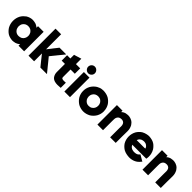

<svg xmlns="http://www.w3.org/2000/svg" viewBox="332 -2160 3615 3615"><g transform="rotate(45 2140.0 -352.5)"><path d="M438.5 -466.8Q438.5 -467.8 438.5 -467.8Q438.5 -468.8 438.5 -469.7Q438.5 -474.6 438.5 -478.5Q438.5 -483.4 438.5 -488.3Q438.5 -494.1 438.5 -499Q438.5 -504.9 438.5 -509.8Q441.4 -509.8 444.3 -509.8Q446.3 -509.8 449.2 -509.8Q453.1 -509.8 458 -509.8Q462.9 -509.8 467.8 -509.8Q477.5 -509.8 487.3 -509.8Q498 -509.8 507.8 -509.8Q517.6 -509.8 527.3 -509.8Q538.1 -509.8 547.9 -509.8Q557.6 -509.8 568.4 -509.8Q578.1 -509.8 587.9 -509.8Q587.9 -507.8 587.9 -504.9Q587.9 -502.9 587.9 -500Q587.9 -443.4 587.9 -386.7Q587.9 -329.1 587.9 -272.5Q587.9 -233.4 587.9 -194.3Q587.9 -155.3 587.9 -116.2Q587.9 -85 587.9 -53.7Q587.9 -21.5 587.9 9.8Q585.9 9.8 583 9.8Q580.1 9.8 578.1 9.8Q563.5 9.8 548.8 9.8Q534.2 9.8 519.5 9.8Q508.8 9.8 499 9.8Q489.3 9.8 479.5 9.8Q468.8 9.8 459 9.8Q449.2 9.8 438.5 9.8Q438.5 7.8 438.5 4.9Q438.5 2.9 438.5 0Q438.5 -6.8 438.5 -13.7Q438.5 -20.5 438.5 -26.4Q438.5 -28.3 438.5 -30.3Q438.5 -31.2 438.5 -33.2Q431.6 -25.4 422.9 -19.5Q415 -12.7 406.2 -6.8Q394.5 0 381.8 4.9Q370.1 10.7 357.4 14.6Q333 21.5 312.5 22.5Q293 24.4 286.1 24.4Q251 22.5 219.7 13.7Q188.5 5.9 158.2 -12.7Q131.8 -30.3 110.4 -52.7Q88.9 -75.2 71.3 -102.5Q34.2 -168.9 33.2 -247.1Q33.2 -249 33.2 -250Q33.2 -326.2 68.4 -392.6Q85 -419.9 106.4 -443.4Q127.9 -465.8 153.3 -484.4Q183.6 -503.9 216.8 -513.7Q250 -524.4 286.1 -524.4Q305.7 -523.4 325.2 -520.5Q343.8 -518.6 363.3 -512.7Q375 -508.8 386.7 -502.9Q398.4 -497.1 409.2 -490.2Q415 -486.3 420.9 -482.4Q426.8 -477.5 432.6 -473.6Q434.6 -470.7 435.5 -469.7Q437.5 -468.8 438.5 -466.8ZM181.6 -250Q181.6 -247.1 182.6 -243.2Q182.6 -240.2 182.6 -237.3Q183.6 -221.7 188.5 -207Q192.4 -192.4 200.2 -178.7Q208 -165 219.7 -154.3Q230.5 -143.6 243.2 -135.7Q264.6 -124 284.2 -121.1Q302.7 -119.1 309.6 -119.1Q328.1 -120.1 345.7 -124Q362.3 -127.9 378.9 -136.7Q392.6 -145.5 403.3 -156.2Q414.1 -168 421.9 -181.6Q439.5 -212.9 439.5 -251Q438.5 -289.1 420.9 -320.3Q412.1 -334 401.4 -344.7Q390.6 -356.4 377 -364.3Q361.3 -373 344.7 -377Q328.1 -380.9 309.6 -380.9Q306.6 -380.9 303.7 -380.9Q300.8 -380.9 297.9 -380.9Q282.2 -378.9 268.6 -375Q254.9 -371.1 241.2 -363.3Q228.5 -354.5 217.8 -343.8Q207 -332 198.2 -319.3Q186.5 -295.9 184.6 -274.4Q181.6 -252 181.6 -250Z M981.4 -252.9Q1003.9 -225.6 1026.4 -198.2Q1047.9 -171.9 1070.3 -144.5Q1086.9 -125 1102.5 -104.5Q1119.1 -85 1134.8 -65.4Q1149.4 -47.9 1163.1 -30.3Q1177.7 -13.7 1191.4 3.9Q1190.4 5.9 1189.5 9.8Q1184.6 9.8 1175.8 9.8Q1169.9 9.8 1165 9.8Q1159.2 9.8 1154.3 9.8Q1142.6 9.8 1130.9 9.8Q1119.1 9.8 1107.4 9.8Q1095.7 9.8 1084 9.8Q1072.3 9.8 1060.5 9.8Q1050.8 9.8 1041 9.8Q1030.3 9.8 1020.5 9.8Q1019.5 8.8 1019.5 7.8Q1018.6 6.8 1017.6 5.9Q997.1 -19.5 976.6 -44.9Q956.1 -71.3 934.6 -96.7Q920.9 -114.3 906.2 -132.8Q892.6 -150.4 877.9 -168Q872.1 -175.8 866.2 -183.6Q859.4 -190.4 853.5 -198.2Q853.5 -179.7 853.5 -161.1Q853.5 -142.6 853.5 -124Q853.5 -106.4 853.5 -87.9Q853.5 -70.3 853.5 -52.7Q853.5 -37.1 853.5 -21.5Q853.5 -5.9 853.5 9.8Q850.6 9.8 848.6 9.8Q845.7 9.8 843.8 9.8Q829.1 9.8 814.5 9.8Q799.8 9.8 785.2 9.8Q774.4 9.8 764.6 9.8Q754.9 9.8 744.1 9.8Q734.4 9.8 724.6 9.8Q714.8 9.8 704.1 9.8Q704.1 7.8 704.1 4.9Q704.1 2.9 704.1 0Q704.1 -80.1 704.1 -159.2Q704.1 -238.3 704.1 -318.4Q704.1 -373 704.1 -427.7Q704.1 -482.4 704.1 -537.1Q704.1 -580.1 704.1 -623Q704.1 -667 704.1 -710Q707 -710 710 -710Q711.9 -710 714.8 -710Q729.5 -710 744.1 -710Q758.8 -710 773.4 -710Q783.2 -710 793 -710Q803.7 -710 813.5 -710Q823.2 -710 833 -710Q843.8 -710 853.5 -710Q853.5 -707 853.5 -705.1Q853.5 -702.1 853.5 -700.2Q853.5 -652.3 853.5 -604.5Q853.5 -556.6 853.5 -508.8Q853.5 -476.6 853.5 -443.4Q853.5 -411.1 853.5 -377.9Q853.5 -360.4 853.5 -343.8Q853.5 -326.2 853.5 -308.6Q868.2 -328.1 883.8 -347.7Q898.4 -367.2 914.1 -385.7Q927.7 -403.3 940.4 -420.9Q954.1 -437.5 967.8 -455.1Q978.5 -468.8 989.3 -482.4Q1000 -496.1 1010.7 -509.8Q1011.7 -509.8 1012.7 -509.8Q1014.6 -509.8 1015.6 -509.8Q1033.2 -509.8 1050.8 -509.8Q1068.4 -509.8 1085.9 -509.8Q1097.7 -509.8 1109.4 -509.8Q1121.1 -509.8 1133.8 -509.8Q1145.5 -509.8 1158.2 -509.8Q1170.9 -509.8 1182.6 -509.8Q1183.6 -508.8 1184.6 -506.8Q1185.5 -505.9 1185.5 -503.9Q1183.6 -502 1181.6 -499Q1179.7 -496.1 1177.7 -494.1Q1154.3 -465.8 1131.8 -437.5Q1108.4 -409.2 1085.9 -381.8Q1070.3 -362.3 1054.7 -342.8Q1039.1 -323.2 1023.4 -304.7Q1017.6 -297.9 1012.7 -291Q1007.8 -285.2 1002 -278.3Q997.1 -272.5 992.2 -265.6Q986.3 -259.8 981.4 -252.9Z M1448.2 -509.8Q1459 -509.8 1468.8 -509.8Q1479.5 -509.8 1489.3 -509.8Q1498 -509.8 1506.8 -509.8Q1515.6 -509.8 1525.4 -509.8Q1534.2 -509.8 1543 -509.8Q1551.8 -509.8 1561.5 -509.8Q1561.5 -507.8 1561.5 -504.9Q1561.5 -502.9 1561.5 -500Q1561.5 -486.3 1561.5 -471.7Q1561.5 -458 1561.5 -443.4Q1561.5 -433.6 1561.5 -423.8Q1561.5 -415 1561.5 -405.3Q1561.5 -395.5 1561.5 -385.7Q1561.5 -376 1561.5 -366.2Q1558.6 -366.2 1556.6 -366.2Q1553.7 -366.2 1551.8 -366.2Q1546.9 -366.2 1543 -366.2Q1539.1 -366.2 1535.2 -366.2Q1526.4 -366.2 1517.6 -366.2Q1508.8 -366.2 1500 -366.2Q1491.2 -366.2 1482.4 -366.2Q1473.6 -366.2 1464.8 -366.2Q1460.9 -366.2 1456.1 -366.2Q1452.1 -366.2 1448.2 -366.2Q1448.2 -344.7 1448.2 -323.2Q1448.2 -302.7 1448.2 -281.2Q1448.2 -265.6 1448.2 -249Q1448.2 -232.4 1448.2 -216.8Q1448.2 -204.1 1448.2 -192.4Q1448.2 -179.7 1448.2 -168Q1448.2 -162.1 1449.2 -155.3Q1450.2 -149.4 1453.1 -143.6Q1455.1 -139.6 1458 -137.7Q1460.9 -134.8 1464.8 -132.8Q1475.6 -127 1489.3 -126Q1502 -126 1514.6 -126Q1519.5 -126 1524.4 -126Q1529.3 -126 1534.2 -126Q1541 -127 1547.9 -127Q1554.7 -127 1561.5 -127.9Q1561.5 -125 1561.5 -122.1Q1561.5 -120.1 1561.5 -117.2Q1561.5 -102.5 1561.5 -88.9Q1561.5 -74.2 1561.5 -60.5Q1561.5 -50.8 1561.5 -42Q1561.5 -32.2 1561.5 -23.4Q1561.5 -15.6 1561.5 -6.8Q1561.5 1 1561.5 8.8Q1558.6 8.8 1556.6 9.8Q1554.7 9.8 1552.7 9.8Q1514.6 12.7 1478.5 13.7Q1476.6 13.7 1474.6 13.7Q1439.5 13.7 1405.3 4.9Q1381.8 -2 1363.3 -13.7Q1344.7 -25.4 1330.1 -44.9Q1297.9 -93.8 1298.8 -153.3Q1298.8 -213.9 1298.8 -268.6Q1298.8 -285.2 1298.8 -301.8Q1298.8 -318.4 1298.8 -335Q1298.8 -342.8 1298.8 -350.6Q1298.8 -358.4 1298.8 -366.2Q1292 -366.2 1284.2 -366.2Q1277.3 -366.2 1269.5 -366.2Q1262.7 -366.2 1255.9 -366.2Q1249 -366.2 1242.2 -366.2Q1235.4 -366.2 1227.5 -366.2Q1219.7 -366.2 1211.9 -366.2Q1211.9 -368.2 1211.9 -371.1Q1211.9 -373 1211.9 -376Q1211.9 -389.6 1211.9 -404.3Q1211.9 -418 1211.9 -432.6Q1211.9 -442.4 1211.9 -452.1Q1211.9 -460.9 1211.9 -470.7Q1211.9 -480.5 1211.9 -490.2Q1211.9 -500 1211.9 -509.8Q1214.8 -509.8 1217.8 -509.8Q1219.7 -509.8 1222.7 -509.8Q1232.4 -509.8 1242.2 -509.8Q1252 -509.8 1261.7 -509.8Q1268.6 -509.8 1275.4 -509.8Q1282.2 -509.8 1289.1 -509.8Q1292 -509.8 1293.9 -509.8Q1296.9 -509.8 1298.8 -509.8Q1298.8 -518.6 1298.8 -528.3Q1298.8 -537.1 1298.8 -545.9Q1298.8 -553.7 1298.8 -561.5Q1298.8 -569.3 1298.8 -577.1Q1298.8 -585 1298.8 -592.8Q1298.8 -600.6 1298.8 -608.4Q1300.8 -609.4 1302.7 -609.4Q1304.7 -610.4 1306.6 -610.4Q1321.3 -615.2 1335.9 -619.1Q1350.6 -624 1365.2 -627.9Q1375 -631.8 1384.8 -634.8Q1395.5 -637.7 1405.3 -640.6Q1416 -643.6 1425.8 -646.5Q1436.5 -650.4 1447.3 -653.3Q1447.3 -652.3 1447.3 -652.3Q1448.2 -652.3 1448.2 -652.3Q1448.2 -649.4 1448.2 -646.5Q1448.2 -642.6 1448.2 -639.6Q1448.2 -624 1448.2 -608.4Q1448.2 -591.8 1448.2 -576.2Q1448.2 -565.4 1448.2 -554.7Q1448.2 -543.9 1448.2 -532.2Q1448.2 -529.3 1448.2 -525.4Q1448.2 -521.5 1448.2 -518.6Q1448.2 -515.6 1448.2 -513.7Q1448.2 -511.7 1448.2 -509.8Z M1733.4 -549.8Q1731.4 -549.8 1728.5 -549.8Q1726.6 -549.8 1724.6 -550.8Q1713.9 -551.8 1705.1 -554.7Q1696.3 -557.6 1687.5 -563.5Q1678.7 -569.3 1671.9 -576.2Q1665 -583 1659.2 -590.8Q1644.5 -613.3 1644.5 -637.7Q1644.5 -663.1 1657.2 -685.5Q1663.1 -694.3 1669.9 -701.2Q1677.7 -709 1685.5 -714.8Q1705.1 -726.6 1720.7 -727.5Q1736.3 -728.5 1733.4 -728.5Q1746.1 -728.5 1757.8 -725.6Q1769.5 -722.7 1780.3 -715.8Q1789.1 -709 1796.9 -701.2Q1804.7 -693.4 1810.5 -684.6Q1823.2 -663.1 1823.2 -638.7Q1823.2 -614.3 1810.5 -592.8Q1803.7 -584 1795.9 -576.2Q1788.1 -568.4 1779.3 -562.5Q1760.7 -551.8 1745.1 -550.8Q1730.5 -549.8 1733.4 -549.8ZM1659.2 0Q1659.2 -17.6 1659.2 -36.1Q1659.2 -53.7 1659.2 -71.3Q1659.2 -110.4 1659.2 -149.4Q1659.2 -188.5 1659.2 -227.5Q1659.2 -266.6 1659.2 -305.7Q1659.2 -344.7 1659.2 -383.8Q1659.2 -415 1659.2 -446.3Q1659.2 -478.5 1659.2 -509.8Q1662.1 -509.8 1664.1 -509.8Q1667 -509.8 1668.9 -509.8Q1683.6 -509.8 1698.2 -509.8Q1712.9 -509.8 1727.5 -509.8Q1738.3 -509.8 1748 -509.8Q1757.8 -509.8 1768.6 -509.8Q1778.3 -509.8 1788.1 -509.8Q1797.9 -509.8 1808.6 -509.8Q1808.6 -507.8 1808.6 -504.9Q1808.6 -502.9 1808.6 -500Q1808.6 -443.4 1808.6 -386.7Q1808.6 -329.1 1808.6 -272.5Q1808.6 -233.4 1808.6 -194.3Q1808.6 -155.3 1808.6 -116.2Q1808.6 -85 1808.6 -53.7Q1808.6 -21.5 1808.6 9.8Q1805.7 9.8 1803.7 9.8Q1800.8 9.8 1797.9 9.8Q1783.2 9.8 1768.6 9.8Q1753.9 9.8 1739.3 9.8Q1729.5 9.8 1719.7 9.8Q1710 9.8 1699.2 9.8Q1689.5 9.8 1679.7 9.8Q1668.9 9.8 1659.2 9.8Q1659.2 7.8 1659.2 4.9Q1659.2 2.9 1659.2 0Z M2173.8 24.4Q2167 23.4 2159.2 23.4Q2151.4 23.4 2144.5 22.5Q2115.2 19.5 2088.9 10.7Q2062.5 2.9 2036.1 -11.7Q2005.9 -30.3 1981.4 -54.7Q1956.1 -79.1 1937.5 -109.4Q1900.4 -173.8 1900.4 -248Q1899.4 -322.3 1935.5 -387.7Q1954.1 -418 1978.5 -443.4Q2002.9 -467.8 2033.2 -487.3Q2087.9 -518.6 2133.8 -521.5Q2178.7 -524.4 2173.8 -524.4Q2210.9 -522.5 2245.1 -514.6Q2278.3 -506.8 2311.5 -489.3Q2339.8 -471.7 2363.3 -450.2Q2386.7 -427.7 2405.3 -401.4Q2446.3 -335.9 2448.2 -257.8Q2449.2 -253.9 2449.2 -250Q2449.2 -176.8 2413.1 -112.3Q2394.5 -82 2370.1 -56.6Q2345.7 -32.2 2315.4 -12.7Q2282.2 4.9 2247.1 14.6Q2211.9 24.4 2173.8 24.4ZM2173.8 -377.9Q2156.2 -377 2140.6 -374Q2124 -370.1 2108.4 -361.3Q2094.7 -352.5 2084 -341.8Q2073.2 -330.1 2065.4 -316.4Q2052.7 -293.9 2050.8 -273.4Q2048.8 -252 2048.8 -250Q2048.8 -247.1 2048.8 -244.1Q2048.8 -241.2 2049.8 -238.3Q2050.8 -223.6 2054.7 -209Q2058.6 -195.3 2066.4 -181.6Q2075.2 -168 2085.9 -157.2Q2096.7 -146.5 2110.4 -137.7Q2136.7 -123 2157.2 -123Q2177.7 -122.1 2173.8 -122.1Q2191.4 -123 2208 -126Q2224.6 -129.9 2240.2 -139.6Q2253.9 -147.5 2264.6 -159.2Q2275.4 -169.9 2283.2 -183.6Q2300.8 -214.8 2299.8 -251Q2299.8 -288.1 2282.2 -318.4Q2274.4 -332 2262.7 -342.8Q2252 -353.5 2238.3 -362.3Q2221.7 -371.1 2204.1 -374Q2186.5 -377.9 2173.8 -377.9Z M2688.5 -472.7Q2694.3 -478.5 2702.1 -484.4Q2709 -490.2 2715.8 -495.1Q2727.5 -502 2740.2 -507.8Q2752 -512.7 2764.6 -516.6Q2792 -523.4 2811.5 -523.4Q2831.1 -524.4 2827.1 -524.4Q2833 -523.4 2838.9 -523.4Q2843.8 -523.4 2849.6 -523.4Q2871.1 -520.5 2890.6 -514.6Q2910.2 -508.8 2928.7 -498Q2950.2 -485.4 2966.8 -468.8Q2983.4 -452.1 2996.1 -431.6Q3028.3 -374 3028.3 -306.6Q3028.3 -301.8 3028.3 -297.9Q3026.4 -225.6 3026.4 -159.2Q3026.4 -134.8 3026.4 -110.4Q3026.4 -85.9 3026.4 -61.5Q3026.4 -43 3026.4 -25.4Q3026.4 -7.8 3026.4 9.8Q3024.4 9.8 3021.5 9.8Q3018.6 9.8 3016.6 9.8Q3002 9.8 2987.3 9.8Q2972.7 9.8 2958 9.8Q2947.3 9.8 2937.5 9.8Q2927.7 9.8 2918 9.8Q2907.2 9.8 2897.5 9.8Q2887.7 9.8 2877.9 9.8Q2877.9 7.8 2877.9 4.9Q2877.9 2.9 2877.9 0Q2877.9 -33.2 2877.9 -66.4Q2877.9 -99.6 2877.9 -132.8Q2877.9 -155.3 2877.9 -177.7Q2877.9 -200.2 2877.9 -222.7Q2877.9 -252 2878.9 -285.2Q2879.9 -317.4 2865.2 -344.7Q2860.4 -352.5 2854.5 -359.4Q2847.7 -366.2 2839.8 -371.1Q2822.3 -380.9 2806.6 -382.8Q2790 -383.8 2788.1 -383.8Q2774.4 -383.8 2760.7 -380.9Q2747.1 -377.9 2734.4 -371.1Q2724.6 -365.2 2716.8 -356.4Q2709 -348.6 2703.1 -337.9Q2689.5 -313.5 2689.5 -285.2Q2688.5 -257.8 2688.5 -230.5Q2688.5 -208 2688.5 -184.6Q2688.5 -162.1 2688.5 -139.6Q2688.5 -118.2 2688.5 -96.7Q2688.5 -75.2 2688.5 -53.7Q2688.5 -38.1 2688.5 -21.5Q2688.5 -5.9 2688.5 9.8Q2685.5 9.8 2683.6 9.8Q2680.7 9.8 2678.7 9.8Q2664.1 9.8 2649.4 9.8Q2634.8 9.8 2620.1 9.8Q2609.4 9.8 2599.6 9.8Q2589.8 9.8 2579.1 9.8Q2569.3 9.8 2559.6 9.8Q2549.8 9.8 2539.1 9.8Q2539.1 7.8 2539.1 4.9Q2539.1 2.9 2539.1 0Q2539.1 -56.6 2539.1 -113.3Q2539.1 -170.9 2539.1 -227.5Q2539.1 -266.6 2539.1 -305.7Q2539.1 -344.7 2539.1 -383.8Q2539.1 -415 2539.1 -446.3Q2539.1 -478.5 2539.1 -509.8Q2542 -509.8 2544.9 -509.8Q2546.9 -509.8 2549.8 -509.8Q2564.5 -509.8 2579.1 -509.8Q2593.8 -509.8 2608.4 -509.8Q2618.2 -509.8 2627.9 -509.8Q2638.7 -509.8 2648.4 -509.8Q2658.2 -509.8 2668 -509.8Q2678.7 -509.8 2688.5 -509.8Q2688.5 -507.8 2688.5 -504.9Q2688.5 -502.9 2688.5 -500Q2688.5 -493.2 2688.5 -487.3Q2688.5 -480.5 2688.5 -474.6Q2688.5 -473.6 2688.5 -473.6Q2688.5 -472.7 2688.5 -472.7Z M3271.5 -186.5Q3275.4 -176.8 3281.2 -168Q3287.1 -158.2 3293.9 -150.4Q3301.8 -141.6 3311.5 -135.7Q3320.3 -128.9 3332 -124Q3342.8 -120.1 3353.5 -118.2Q3364.3 -115.2 3376 -114.3Q3377.9 -114.3 3380.9 -113.3Q3382.8 -113.3 3384.8 -113.3Q3385.7 -113.3 3391.6 -113.3Q3397.5 -113.3 3399.4 -113.3Q3412.1 -113.3 3423.8 -115.2Q3435.5 -116.2 3448.2 -120.1Q3455.1 -123 3461.9 -126Q3468.8 -128.9 3475.6 -132.8Q3485.4 -139.6 3493.2 -148.4Q3501 -156.2 3508.8 -166Q3510.7 -165 3512.7 -164.1Q3514.6 -163.1 3516.6 -162.1Q3528.3 -154.3 3541 -147.5Q3553.7 -139.6 3566.4 -132.8Q3574.2 -127.9 3583 -123Q3590.8 -118.2 3599.6 -113.3Q3607.4 -109.4 3614.3 -104.5Q3622.1 -100.6 3629.9 -96.7Q3627.9 -93.8 3627 -91.8Q3625 -89.8 3623 -86.9Q3609.4 -69.3 3594.7 -52.7Q3579.1 -37.1 3560.5 -23.4Q3544.9 -12.7 3527.3 -3.9Q3509.8 4.9 3491.2 10.7Q3490.2 10.7 3463.9 17.6Q3438.5 24.4 3397.5 24.4Q3356.4 22.5 3319.3 14.6Q3281.2 6.8 3245.1 -12.7Q3216.8 -30.3 3193.4 -52.7Q3169.9 -75.2 3151.4 -103.5Q3114.3 -168.9 3113.3 -246.1Q3113.3 -248 3113.3 -250Q3113.3 -325.2 3148.4 -390.6Q3165 -418.9 3188.5 -443.4Q3210.9 -466.8 3239.3 -485.4Q3259.8 -497.1 3281.2 -504.9Q3302.7 -512.7 3321.3 -516.6Q3356.4 -524.4 3377 -524.4Q3397.5 -524.4 3386.7 -524.4Q3425.8 -522.5 3460 -513.7Q3494.1 -505.9 3527.3 -485.4Q3552.7 -468.8 3573.2 -446.3Q3594.7 -424.8 3611.3 -398.4Q3633.8 -359.4 3643.6 -315.4Q3650.4 -283.2 3650.4 -250Q3650.4 -238.3 3649.4 -225.6Q3648.4 -221.7 3648.4 -216.8Q3647.5 -212.9 3647.5 -209Q3646.5 -203.1 3645.5 -198.2Q3644.5 -192.4 3643.6 -186.5Q3641.6 -186.5 3639.6 -186.5Q3637.7 -186.5 3634.8 -186.5Q3589.8 -186.5 3543.9 -186.5Q3499 -186.5 3453.1 -186.5Q3422.9 -186.5 3393.6 -186.5Q3363.3 -186.5 3333 -186.5Q3324.2 -186.5 3315.4 -186.5Q3306.6 -186.5 3297.9 -186.5Q3291 -186.5 3285.2 -186.5Q3278.3 -186.5 3271.5 -186.5ZM3269.5 -306.6Q3281.2 -306.6 3292 -306.6Q3303.7 -306.6 3315.4 -306.6Q3335.9 -306.6 3355.5 -306.6Q3375 -306.6 3395.5 -306.6Q3415 -306.6 3434.6 -306.6Q3455.1 -306.6 3474.6 -306.6Q3483.4 -306.6 3493.2 -308.6Q3502.9 -310.5 3510.7 -306.6Q3514.6 -305.7 3509.8 -299.8Q3504.9 -294.9 3501 -294.9Q3498 -294.9 3499 -299.8Q3499 -303.7 3498 -306.6Q3498 -308.6 3497.1 -309.6Q3497.1 -311.5 3496.1 -312.5Q3493.2 -323.2 3488.3 -332Q3482.4 -341.8 3475.6 -349.6Q3467.8 -359.4 3458 -365.2Q3449.2 -372.1 3437.5 -377.9Q3425.8 -382.8 3413.1 -384.8Q3400.4 -387.7 3386.7 -387.7Q3372.1 -387.7 3357.4 -384.8Q3341.8 -382.8 3328.1 -376Q3317.4 -371.1 3307.6 -363.3Q3297.9 -356.4 3290 -346.7Q3283.2 -337.9 3278.3 -328.1Q3273.4 -318.4 3269.5 -307.6Q3269.5 -307.6 3269.5 -307.6Q3269.5 -307.6 3269.5 -306.6Z M3888.7 -472.7Q3894.5 -478.5 3902.3 -484.4Q3909.2 -490.2 3916 -495.1Q3927.7 -502 3940.4 -507.8Q3952.1 -512.7 3964.8 -516.6Q3992.2 -523.4 4011.7 -523.4Q4031.2 -524.4 4027.3 -524.4Q4033.2 -523.4 4039.1 -523.4Q4043.9 -523.4 4049.8 -523.4Q4071.3 -520.5 4090.8 -514.6Q4110.4 -508.8 4128.9 -498Q4150.4 -485.4 4167 -468.8Q4183.6 -452.1 4196.3 -431.6Q4228.5 -374 4228.5 -306.6Q4228.5 -301.8 4228.5 -297.9Q4226.6 -225.6 4226.6 -159.2Q4226.6 -134.8 4226.6 -110.4Q4226.6 -85.9 4226.6 -61.5Q4226.6 -43 4226.6 -25.4Q4226.6 -7.8 4226.6 9.8Q4224.6 9.8 4221.7 9.8Q4218.8 9.8 4216.8 9.8Q4202.1 9.8 4187.5 9.8Q4172.9 9.8 4158.2 9.8Q4147.5 9.8 4137.7 9.8Q4127.9 9.8 4118.2 9.8Q4107.4 9.8 4097.7 9.8Q4087.9 9.8 4078.1 9.8Q4078.1 7.8 4078.1 4.9Q4078.1 2.9 4078.1 0Q4078.1 -33.2 4078.1 -66.4Q4078.1 -99.6 4078.1 -132.8Q4078.1 -155.3 4078.1 -177.7Q4078.1 -200.2 4078.1 -222.7Q4078.1 -252 4079.1 -285.2Q4080.1 -317.4 4065.4 -344.7Q4060.5 -352.5 4054.7 -359.4Q4047.9 -366.2 4040 -371.1Q4022.5 -380.9 4006.8 -382.8Q3990.2 -383.8 3988.3 -383.8Q3974.6 -383.8 3960.9 -380.9Q3947.3 -377.9 3934.6 -371.1Q3924.8 -365.2 3917 -356.4Q3909.2 -348.6 3903.3 -337.9Q3889.6 -313.5 3889.6 -285.2Q3888.7 -257.8 3888.7 -230.5Q3888.7 -208 3888.7 -184.6Q3888.7 -162.1 3888.7 -139.6Q3888.7 -118.2 3888.7 -96.7Q3888.7 -75.2 3888.7 -53.7Q3888.7 -38.1 3888.7 -21.5Q3888.7 -5.9 3888.7 9.8Q3885.7 9.8 3883.8 9.8Q3880.9 9.8 3878.9 9.8Q3864.3 9.8 3849.6 9.8Q3835 9.8 3820.3 9.8Q3809.6 9.8 3799.8 9.8Q3790 9.8 3779.3 9.8Q3769.5 9.8 3759.8 9.8Q3750 9.8 3739.3 9.8Q3739.3 7.8 3739.3 4.9Q3739.3 2.9 3739.3 0Q3739.3 -56.6 3739.3 -113.3Q3739.3 -170.9 3739.3 -227.5Q3739.3 -266.6 3739.3 -305.7Q3739.3 -344.7 3739.3 -383.8Q3739.3 -415 3739.3 -446.3Q3739.3 -478.5 3739.3 -509.8Q3742.2 -509.8 3745.1 -509.8Q3747.1 -509.8 3750 -509.8Q3764.6 -509.8 3779.3 -509.8Q3793.9 -509.8 3808.6 -509.8Q3818.4 -509.8 3828.1 -509.8Q3838.9 -509.8 3848.6 -509.8Q3858.4 -509.8 3868.2 -509.8Q3878.9 -509.8 3888.7 -509.8Q3888.7 -507.8 3888.7 -504.9Q3888.7 -502.9 3888.7 -500Q3888.7 -493.2 3888.7 -487.3Q3888.7 -480.5 3888.7 -474.6Q3888.7 -473.6 3888.7 -473.6Q3888.7 -472.7 3888.7 -472.7Z"/></g></svg>

Font: LeFont
Style: Bold
Weight: 800
Designer: Leryon MEDIA
Version: Version 1.0